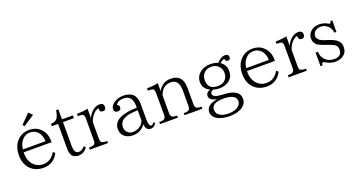

<svg xmlns="http://www.w3.org/2000/svg" viewBox="-48 -1480 4552 2437"><g transform="rotate(-20 2228.0 -261.5)"><path d="M353.5 -719.7 401.4 -671.9 252.4 -573.7 231.4 -595.7ZM503.9 -265.1H127V-248Q127 -149.9 187 -87.9Q237.3 -38.1 309.1 -38.1Q416.5 -38.1 475.1 -142.1L502 -121.1Q438 5.9 297.4 5.9Q193.4 5.9 125 -62Q57.1 -131.8 57.1 -249Q57.1 -373 128.9 -445.3Q191.4 -509.3 288.1 -509.3Q381.8 -509.3 439.9 -449.2Q503.9 -385.3 503.9 -283.2ZM436 -303.2Q433.1 -389.2 386.2 -436Q345.7 -475.1 287.1 -475.1Q217.3 -475.1 170.9 -414.1Q137.7 -370.6 130.4 -303.2Z M891.1 -55.2Q840.3 12.2 772 12.2Q661.1 12.2 661.1 -113.8V-455.1H576.2V-486.3Q638.2 -487.8 663.1 -523.9Q685.1 -554.7 697.3 -627.9H727.1V-492.2H875V-455.1H727.1V-132.8Q727.1 -30.8 789.1 -30.8Q833.5 -30.8 869.1 -77.1Z M1078.1 -380.9Q1100.6 -435.1 1148.4 -475.1Q1190.4 -508.3 1237.3 -508.3Q1294.4 -508.3 1294.4 -457Q1294.4 -411.1 1252.4 -411.1Q1210.4 -411.1 1210.4 -452.1Q1210.4 -455.6 1212.4 -466.3Q1173.3 -462.9 1132.3 -416Q1099.6 -377.9 1083 -323.2V-101.1Q1083 -55.7 1105 -46.9Q1127.9 -37.6 1173.3 -37.6V-9.8H928.2V-37.6Q963.9 -37.6 983.4 -43.9Q1016.1 -52.7 1016.1 -101.1V-399.9Q1016.1 -447.3 992.2 -456.1Q975.6 -461.9 929.2 -461.9V-492.2Q1014.6 -493.7 1078.1 -508.3Z M1821.8 -46.9Q1799.8 4.9 1750 4.9Q1679.7 4.9 1676.8 -81.1Q1615.7 6.8 1506.8 6.8Q1440.9 6.8 1397 -28.3Q1350.1 -65.9 1350.1 -130.4Q1350.1 -287.6 1619.1 -304.2L1669.9 -307.1V-325.2Q1669.9 -475.1 1551.8 -475.1Q1473.1 -475.1 1444.8 -423.3Q1473.1 -418.9 1473.1 -387.2Q1473.1 -344.2 1429.2 -344.2Q1380.9 -344.2 1380.9 -393.1Q1380.9 -434.1 1426.8 -468.3Q1481.4 -509.3 1557.1 -509.3Q1732.9 -509.3 1732.9 -334V-130.9Q1732.9 -31.2 1767.1 -31.2Q1788.1 -31.2 1802.7 -61ZM1669.9 -135.3V-272L1627.9 -270Q1419.9 -259.8 1419.9 -136.2Q1419.9 -90.3 1448.7 -61Q1477.1 -33.2 1520 -33.2Q1578.1 -33.2 1625 -69.3Q1656.2 -94.7 1669.9 -135.3Z M2447.8 -9.8H2207V-37.6Q2239.3 -37.6 2260.7 -43Q2293.9 -51.8 2293.9 -101.1V-311Q2293.9 -462.4 2183.1 -462.4Q2074.2 -462.4 2030.8 -342.3V-101.1Q2030.8 -55.2 2058.1 -44.9Q2077.6 -37.6 2117.2 -37.6V-9.8H1876V-37.6Q1911.6 -37.6 1931.2 -43.9Q1963.9 -52.7 1963.9 -101.1V-399.9Q1963.9 -447.3 1939.9 -456.1Q1923.3 -461.9 1876 -461.9V-492.2Q1961.9 -493.7 2026.9 -508.3V-403.3Q2088.4 -505.4 2197.3 -505.4Q2360.8 -505.4 2360.8 -325.2V-101.1Q2360.8 -55.7 2389.6 -44.9Q2407.7 -37.6 2447.8 -37.6Z M2837.9 -487.3Q2891.6 -550.3 2947.8 -550.3Q2996.6 -550.3 2996.6 -508.3Q2996.6 -471.2 2960.4 -471.2Q2928.2 -471.2 2926.8 -509.3Q2887.2 -504.4 2864.7 -473.1Q2931.6 -428.7 2931.6 -341.3Q2931.6 -250 2854.5 -206.1Q2806.2 -178.2 2743.7 -178.2Q2703.1 -178.2 2656.7 -190.4Q2620.6 -175.3 2620.6 -148.4Q2620.6 -98.6 2731.4 -91.3L2787.6 -87.4Q2976.6 -73.7 2976.6 47.9Q2976.6 111.3 2919.4 151.9Q2856 197.8 2742.7 197.8Q2644 197.8 2579.6 161.6Q2514.6 125.5 2514.6 62Q2514.6 -34.7 2659.7 -57.1V-60.1Q2564.5 -81.5 2564.5 -137.2Q2564.5 -186 2624.5 -204.1Q2533.7 -244.6 2533.7 -336.4Q2533.7 -417.5 2601.6 -467.3Q2656.2 -507.3 2732.4 -507.3Q2793 -507.3 2837.9 -487.3ZM2731.4 -472.2Q2673.8 -472.2 2636.7 -435.1Q2599.6 -398.4 2599.6 -338.4Q2599.6 -212.4 2732.4 -212.4Q2799.8 -212.4 2836.4 -252.4Q2867.7 -286.1 2867.7 -342.3Q2867.7 -397 2831.5 -433.1Q2793.9 -472.2 2731.4 -472.2ZM2736.8 -39.1Q2580.6 -39.1 2580.6 55.7Q2580.6 107.9 2630.4 136.7Q2673.3 161.6 2741.7 161.6Q2839.4 161.6 2885.7 113.8Q2910.6 88.9 2910.6 54.7Q2910.6 -39.1 2736.8 -39.1Z M3520.5 -265.1H3143.6V-248Q3143.6 -149.9 3203.6 -87.9Q3253.9 -38.1 3325.7 -38.1Q3433.1 -38.1 3491.7 -142.1L3518.6 -121.1Q3454.6 5.9 3314 5.9Q3210 5.9 3141.6 -62Q3073.7 -131.8 3073.7 -249Q3073.7 -373 3145.5 -445.3Q3208 -509.3 3304.7 -509.3Q3398.4 -509.3 3456.5 -449.2Q3520.5 -385.3 3520.5 -283.2ZM3452.6 -303.2Q3449.7 -389.2 3402.8 -436Q3362.3 -475.1 3303.7 -475.1Q3233.9 -475.1 3187.5 -414.1Q3154.3 -370.6 3147 -303.2Z M3762.7 -380.9Q3785.2 -435.1 3833 -475.1Q3875 -508.3 3921.9 -508.3Q3979 -508.3 3979 -457Q3979 -411.1 3937 -411.1Q3895 -411.1 3895 -452.1Q3895 -455.6 3897 -466.3Q3857.9 -462.9 3816.9 -416Q3784.2 -377.9 3767.6 -323.2V-101.1Q3767.6 -55.7 3789.6 -46.9Q3812.5 -37.6 3857.9 -37.6V-9.8H3612.8V-37.6Q3648.4 -37.6 3668 -43.9Q3700.7 -52.7 3700.7 -101.1V-399.9Q3700.7 -447.3 3676.8 -456.1Q3660.2 -461.9 3613.8 -461.9V-492.2Q3699.2 -493.7 3762.7 -508.3Z M4352.5 -344.2Q4344.7 -400.9 4312.5 -433.1Q4270.5 -475.1 4211.4 -475.1Q4162.6 -475.1 4130.4 -443.4Q4107.4 -418.5 4107.4 -385.3Q4107.4 -326.7 4208.5 -294.9L4234.4 -287.1Q4317.9 -260.3 4352.5 -233.9Q4402.3 -196.3 4402.3 -134.3Q4402.3 -60.1 4346.2 -22Q4302.7 7.8 4239.3 7.8Q4183.1 7.8 4119.6 -26.9Q4097.7 -40 4086.4 -40Q4070.3 -40 4070.3 -4.9H4041.5V-188H4072.3Q4077.1 -117.7 4115.2 -79.1Q4164.1 -29.3 4237.3 -29.3Q4341.3 -29.3 4341.3 -121.1Q4341.3 -162.1 4310.5 -187Q4289.6 -203.6 4213.4 -230L4183.6 -240.2Q4114.7 -263.2 4091.3 -282.2Q4047.4 -316.9 4047.4 -373Q4047.4 -427.7 4088.4 -467.3Q4133.3 -509.3 4205.6 -509.3Q4268.1 -509.3 4317.4 -479Q4331.5 -471.2 4341.3 -471.2Q4352.5 -471.2 4355.5 -500H4380.4V-344.2Z"/></g></svg>

Font: I.MingCP
Style: Regular
Weight: 400
Designer: I.Font Project
Version: Version 8.000; Sep 06, 2022